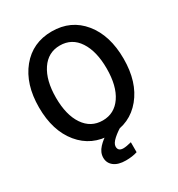

<svg xmlns="http://www.w3.org/2000/svg" viewBox="-230 -936 1205 1303"><g transform="rotate(-30 372.5 -284.5)"><path d="M248 127.9Q248 86.9 280.3 52.2Q312.5 17.6 353.5 -4.9H470.7Q424.8 20.5 391.6 50.3Q358.4 80.1 358.4 104.5Q358.4 140.6 399.4 140.6Q421.9 140.6 462.9 129.9V208Q424.8 220.7 373 220.7Q313.5 220.7 280.8 195.3Q248 169.9 248 127.9ZM41 -385.7Q41 -567.4 131.8 -678.7Q222.7 -790 373 -790Q523.4 -790 613.8 -679.2Q704.1 -568.4 704.1 -385.7Q704.1 -203.1 613.3 -92.8Q522.5 17.6 373 17.6Q222.7 17.6 131.8 -92.8Q41 -203.1 41 -385.7ZM173.8 -385.7Q173.8 -250 227.1 -171.4Q280.3 -92.8 373 -92.8Q464.8 -92.8 518.1 -170.9Q571.3 -249 571.3 -385.7Q571.3 -520.5 519 -600.1Q466.8 -679.7 373 -679.7Q280.3 -679.7 227.1 -600.1Q173.8 -520.5 173.8 -385.7Z"/></g></svg>

Font: Gothic A1
Style: Bold
Weight: 700
Version: Version 2.50